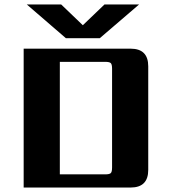

<svg xmlns="http://www.w3.org/2000/svg" viewBox="-20 -840 758 860"><path d="M427 -669H275L100 -820H254L351 -727L448 -820H603ZM482 -90V-532Q482 -552 476 -557.5Q470 -563 451 -563H248V-59H451Q470 -59 476 -64.5Q482 -70 482 -90ZM86 -622H565Q644 -622 644 -543V-79Q644 0 565 0H86Z"/></svg>

Font: Sarpanch
Style: Bold
Weight: 700
Designer: Manushi Parikh (Devanagari and Latin), Jyotish Sonowal (Devanagari)
Foundry: Indian Type Foundry
Version: Version 2.004;PS 1.0;hotconv 1.0.78;makeotf.lib2.5.61930; tt